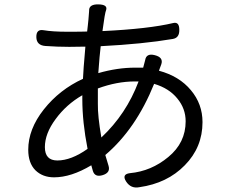

<svg xmlns="http://www.w3.org/2000/svg" viewBox="-20 -813 1040 877"><path d="M634 -504 643 -538Q648 -571 687 -561Q727 -551 717 -520L706 -490Q799 -465 852 -401Q905 -338 905 -255Q905 -140 824 -58Q744 24 617 42Q578 50 556 16Q535 -17 573 -22Q671 -31 749 -96Q828 -161 828 -259Q828 -317 790 -363Q752 -410 684 -430Q601 -224 461 -105L476 -55Q485 -24 449 -13Q413 -2 404 -33L397 -58Q305 -3 227 -3Q175 -3 142 -35Q109 -68 109 -129Q109 -223 180 -313Q252 -404 359 -453Q360 -486 370 -600L296 -599Q243 -599 187 -603Q147 -606 146 -643Q145 -681 179 -675Q221 -668 288 -668Q355 -668 378 -669Q379 -679 381 -695L384 -724Q388 -772 387 -767Q388 -794 430 -793Q472 -792 465 -768Q459 -755 448 -671Q659 -681 772 -708Q799 -714 799 -677Q800 -640 769 -635Q634 -612 440 -602Q435 -563 429 -479Q516 -504 597 -504ZM427 -409V-339Q426 -284 443 -185Q557 -292 613 -441H596Q514 -441 427 -409ZM234 -269Q185 -203 185 -141Q185 -80 242 -80Q305 -80 380 -133Q356 -255 356 -360V-378Q283 -336 234 -269Z"/></svg>

Font: Swei Gothic CJK TC Regular
Style: Regular
Weight: 400
Version: Version 2.129